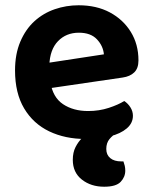

<svg xmlns="http://www.w3.org/2000/svg" viewBox="-20 -512 579 728"><path d="M124 -171 118 -267 374 -306Q371 -338 347.5 -363Q324 -388 279 -388Q231 -388 200 -356Q169 -324 167 -264L171 -201Q180 -143 219 -117Q258 -91 314 -91Q356 -91 392.5 -103Q429 -115 451 -129Q465 -120 474.5 -105Q484 -90 484 -73Q484 -45 460.5 -25Q437 -5 397 5Q357 15 305 15Q227 15 166.5 -14Q106 -43 71.5 -101Q37 -159 37 -245Q37 -307 57 -354Q77 -401 110.5 -431.5Q144 -462 187.5 -477Q231 -492 278 -492Q346 -492 396.5 -465Q447 -438 476 -391Q505 -344 505 -283Q505 -253 489 -237.5Q473 -222 445 -218ZM319 -10 424 -9Q407 1 395 15.5Q383 30 383 53Q383 75 398 87.5Q413 100 440 100H448Q451 108 453 116.5Q455 125 455 135Q455 159 437.5 177.5Q420 196 375 196Q325 196 290.5 169Q256 142 256 94Q256 66 266.5 45.5Q277 25 291.5 11Q306 -3 319 -10Z"/></svg>

Font: BalooTamma2Bold
Style: Bold
Weight: 700
Designer: Divya Kowshik, Shuchita Grover and Ek Type
Foundry: Ek Type
Version: Version 1.700